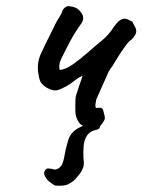

<svg xmlns="http://www.w3.org/2000/svg" viewBox="-20 -431 466 628"><path d="M269 -10Q258 -15 249 -20.5Q240 -26 235 -36Q227 -49 226.5 -67Q226 -85 227 -109Q227 -113 230 -123Q233 -133 237.5 -146Q242 -159 245.5 -169Q249 -179 250 -183Q242 -180 235.5 -175.5Q229 -171 222 -166Q213 -158 198 -149.5Q183 -141 171 -137Q159 -132 140 -140.5Q121 -149 112 -164Q109 -172 107.5 -178.5Q106 -185 105 -193Q100 -228 116 -260Q128 -286 141 -311.5Q154 -337 166 -362Q171 -370 176 -378Q181 -386 183 -392Q184 -398 190.5 -404.5Q197 -411 204 -411Q217 -410 227.5 -405.5Q238 -401 245 -390Q252 -382 252 -371.5Q252 -361 243 -350Q225 -325 210 -297Q195 -269 180 -238Q176 -231 174.5 -221Q173 -211 175 -202Q195 -204 219 -221Q243 -238 268 -260Q293 -282 314 -299Q337 -318 353 -344Q359 -353 367.5 -361Q376 -369 389 -370Q394 -369 400 -366.5Q406 -364 413 -360Q417 -351 421.5 -343.5Q426 -336 425.5 -326.5Q425 -317 410 -301Q405 -300 393.5 -285Q382 -270 370.5 -252Q359 -234 352 -222Q349 -216 344.5 -210.5Q340 -205 336 -198L295 -106Q294 -100 292.5 -91.5Q291 -83 294 -78Q301 -78 307 -78.5Q313 -79 317 -72Q323 -52 323 -44.5Q323 -37 308 -19Q291 -2 269 -10ZM160 176Q151 171 140.5 162.5Q130 154 125 140Q123 132 128 125.5Q133 119 139 120Q150 121 156 123Q162 125 171 120Q180 114 184 104.5Q188 95 190 83Q195 54 203 27.5Q211 1 238 -13Q257 -23 272.5 -25.5Q288 -28 295 -28Q302 -28 304.5 -25Q307 -22 307 -17Q307 -14 304.5 -11Q302 -8 294 -6Q274 -2 264.5 12.5Q255 27 253.5 46.5Q252 66 253 87Q256 106 252 117Q248 128 242 136Q235 145 227.5 153.5Q220 162 208 169Q198 175 186 176Q174 177 160 176Z"/></svg>

Font: Caveat Medium
Style: Regular
Weight: 500
Designer: Pablo Impallari
Foundry: Pablo Impallari
Version: Version 2.000